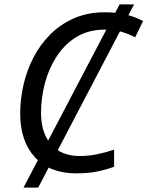

<svg xmlns="http://www.w3.org/2000/svg" viewBox="-20 -780 672 875"><path d="M87 75 525 -760H591L154 75ZM326 10Q207 10 139.5 -63Q72 -136 72 -263Q72 -327 87 -393Q102 -459 132.5 -518Q163 -577 209.5 -623.5Q256 -670 318 -697Q380 -724 458 -724Q558 -724 632 -684L596 -610Q569 -624 535.5 -634.5Q502 -645 458 -645Q383 -645 328.5 -611.5Q274 -578 238 -522.5Q202 -467 184.5 -400Q167 -333 167 -265Q167 -174 213.5 -121.5Q260 -69 342 -69Q383 -69 422.5 -77Q462 -85 500 -98V-20Q461 -6 421.5 2Q382 10 326 10Z"/></svg>

Font: Noto Sans IKEA
Style: Italic
Weight: 400
Italic angle: -12°
Designer: Monotype Design Team
Foundry: Monotype Imaging Inc.
Version: Version 2.001